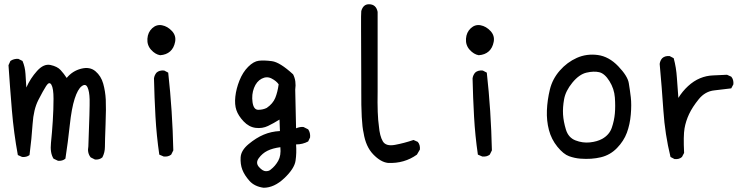

<svg xmlns="http://www.w3.org/2000/svg" viewBox="-20 -755 3540 904"><path d="M253 2 232 -8Q215 -35 220 -82.5Q225 -130 228.5 -185.5Q232 -241 232 -290Q232 -339 222 -356Q212 -373 197.5 -350.5Q183 -328 160.5 -284Q138 -240 133.5 -171.5Q129 -103 119 -25Q105 -14 84 -16L64 -25Q45 -128 36 -235.5Q27 -343 20 -448L29 -468Q45 -479 66 -478L86 -468Q98 -440 100 -407Q102 -374 104 -343Q123 -386 154.5 -421Q186 -456 218 -449Q250 -442 265.5 -425Q281 -408 294 -388Q321 -421 362 -431.5Q403 -442 429.5 -419.5Q456 -397 466 -361Q476 -325 478 -286Q480 -247 477 -169Q474 -91 474 -64Q474 -37 462 -14Q448 -2 427 -4L407 -14Q390 -35 396 -66Q403 -249 402 -287Q401 -325 392 -344Q383 -363 364.5 -349Q346 -335 331.5 -290Q317 -245 308.5 -165.5Q300 -86 288 -8Q274 4 253 2Z M751 -18 730 -27Q717 -116 712 -206Q707 -296 705 -386Q707 -401 717 -413Q730 -425 753 -423L772 -413Q782 -323 788 -231.5Q794 -140 796 -47L786 -27Q772 -16 751 -18ZM734 -495Q711 -499 691.5 -520.5Q672 -542 674 -572.5Q676 -603 696.5 -622Q717 -641 743 -636Q769 -631 789.5 -609Q810 -587 804.5 -558Q799 -529 781 -513Q763 -497 734 -495Z M1221 129Q1178 123 1154.5 96.5Q1131 70 1121 44Q1111 18 1113 -14.5Q1115 -47 1150.5 -76.5Q1186 -106 1221.5 -121Q1257 -136 1298 -138L1296 -192Q1269 -175 1242 -162Q1215 -149 1183.5 -153Q1152 -157 1127 -183.5Q1102 -210 1093 -236.5Q1084 -263 1088 -300Q1092 -337 1107.5 -376Q1123 -415 1148.5 -440.5Q1174 -466 1198.5 -469Q1223 -472 1260.5 -467Q1298 -462 1360 -405Q1376 -374 1370 -333L1374 -151Q1394 -159 1409 -157L1431 -146Q1442 -130 1440 -108L1431 -89Q1405 -75 1374 -75Q1377 -35 1371.5 2Q1366 39 1318.5 84Q1271 129 1221 129ZM1255 43Q1276 27 1290 2Q1304 -23 1300 -62Q1263 -57 1239 -45Q1215 -33 1198.5 -10.5Q1182 12 1199.5 31.5Q1217 51 1232 51Q1247 51 1255 43ZM1236 -247Q1265 -267 1276 -294Q1287 -321 1292 -358Q1281 -374 1258.5 -385.5Q1236 -397 1212 -384.5Q1188 -372 1176 -341Q1164 -310 1169 -274Q1174 -238 1196 -238Q1218 -238 1236 -247Z M1681 -331V-361L1680 -621V-677L1681 -703Q1690 -735 1717 -735Q1751 -735 1758 -699V-324Q1756 -214 1764 -161Q1768 -114 1782.5 -89.5Q1797 -65 1840 -73Q1883 -81 1927 -96L1947 -87Q1959 -73 1957 -51L1943 -27Q1914 -6 1879.5 4Q1845 14 1806 12Q1772 8 1737 -28.5Q1702 -65 1692 -129Q1680 -179 1681 -331Z M2251 -18 2230 -27Q2217 -116 2212 -206Q2207 -296 2205 -386Q2207 -401 2217 -413Q2230 -425 2253 -423L2272 -413Q2282 -323 2288 -231.5Q2294 -140 2296 -47L2286 -27Q2272 -16 2251 -18ZM2234 -495Q2211 -499 2191.5 -520.5Q2172 -542 2174 -572.5Q2176 -603 2196.5 -622Q2217 -641 2243 -636Q2269 -631 2289.5 -609Q2310 -587 2304.5 -558Q2299 -529 2281 -513Q2263 -497 2234 -495Z M2713 -8Q2686 -10 2659.5 -19.5Q2633 -29 2604.5 -64Q2576 -99 2564.5 -143Q2553 -187 2555 -235.5Q2557 -284 2569 -333.5Q2581 -383 2615.5 -422.5Q2650 -462 2696 -482.5Q2742 -503 2794.5 -496Q2847 -489 2891 -443Q2935 -397 2940.5 -364Q2946 -331 2950 -297Q2954 -263 2950 -216Q2946 -169 2931.5 -130Q2917 -91 2885 -58Q2853 -25 2809 -14.5Q2765 -4 2713 -8ZM2815 -101Q2849 -120 2860.5 -153.5Q2872 -187 2875 -221Q2878 -255 2875 -296Q2872 -337 2849.5 -373Q2827 -409 2801.5 -415Q2776 -421 2741.5 -413Q2707 -405 2675 -366Q2643 -327 2636 -288Q2629 -249 2631 -216Q2633 -183 2644.5 -145Q2656 -107 2689.5 -94Q2723 -81 2757 -84.5Q2791 -88 2815 -101Z M3156 -6 3137 -16Q3111 -122 3103.5 -233.5Q3096 -345 3086 -454Q3088 -470 3098 -481Q3111 -493 3133 -491L3152 -481Q3164 -437 3167 -389Q3170 -341 3174 -294Q3193 -325 3219.5 -349.5Q3246 -374 3276 -386.5Q3306 -399 3338 -400Q3370 -401 3403 -403L3423 -394Q3435 -380 3433 -358L3423 -339Q3387 -334 3343.5 -329.5Q3300 -325 3270 -288Q3240 -251 3224.5 -218Q3209 -185 3203 -150.5Q3197 -116 3201 -35L3191 -16Q3178 -4 3156 -6Z"/></svg>

Font: Kosefont JP
Style: Regular
Weight: 400
Designer: Nozomi Seto 瀬戸のぞみ
Version: Version 3.00;June 19, 2020